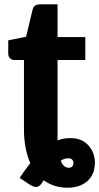

<svg xmlns="http://www.w3.org/2000/svg" viewBox="-20 -689 459 888"><path d="M246.1 -411.6V-57.6V-39.6Q260.3 -44.9 274.9 -47.9Q290.5 -50.3 304.7 -50.3Q333.5 -50.3 355 -41Q376 -31.7 390.1 -15.1Q404.8 2 411.6 21Q418.5 41.5 418.9 61.5Q419.4 80.1 413.6 102.1Q408.2 121.1 392.6 140.1Q378.9 156.7 353 168Q327.6 179.2 291 179.2Q230.5 179.2 182.1 145L173.8 157.7Q163.6 172.9 150.9 175.3Q139.6 178.2 118.7 165.5L70.8 133.8Q73.7 129.4 95.2 98.6Q100.1 91.3 120.1 65.4Q106 33.2 98.6 -4.9Q90.8 -45.4 90.8 -90.8V-411.6H46.9Q34.2 -411.6 26.4 -419.4Q18.1 -426.8 18.1 -441.9V-502.4L100.6 -519L130.9 -645Q136.7 -668.9 165 -668.9H246.1V-517.6H374.5V-411.6ZM297.9 86.9Q308.6 86.9 314.5 80.6Q319.8 74.2 319.8 64.9Q319.8 55.7 314 49.3Q308.1 43 294.9 43Q278.8 43 260.7 54.2Q268.1 72.3 277.3 79.6Q287.1 86.9 297.9 86.9Z"/></svg>

Font: Lato-ExtraBold
Style: Regular
Weight: 500
Designer: Lukasz Dziedzic with Adam Twardoch and Botio Nikoltchev
Foundry: tyPoland Lukasz Dziedzic
Version: ""